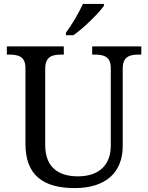

<svg xmlns="http://www.w3.org/2000/svg" viewBox="-20 -951 757 981"><path d="M317 -784V-771H355C408 -807 486 -886 511 -921V-931H404C383 -886 346 -822 317 -784ZM362 10C521 10 607 -71 607 -204V-600C607 -663 644 -672 689 -672H702V-714H451V-672H464C508 -672 546 -663 546 -604V-206C546 -115 493 -50 378 -50C281 -50 211 -94 211 -210V-600C211 -663 248 -672 293 -672H306V-714H15V-672H28C72 -672 110 -663 110 -604V-216C110 -53 204 10 362 10Z"/></svg>

Font: Noto Serif Balinese
Style: Regular
Weight: 400
Designer: Monotype Design Team
Foundry: Monotype Imaging Inc.
Version: Version 2.005